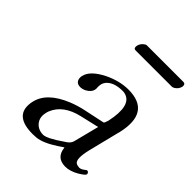

<svg xmlns="http://www.w3.org/2000/svg" viewBox="-178 -714 829 829"><g transform="rotate(45 236.0 -300.0)"><path d="M440.9 -560.1H216.8Q205.1 -561 208 -578.1Q211.9 -595.7 228 -606.4Q232.9 -609.9 236.8 -609.9H461.4Q474.1 -608.9 472.2 -592.8Q468.3 -574.2 450.7 -563.5Q444.8 -560.5 440.9 -560.1ZM337.9 -211.9 252 -191.9Q165.5 -171.9 139.6 -108.9Q136.2 -100.1 134.8 -91.8Q127.4 -56.2 152.8 -33.7Q169.4 -20 193.4 -20Q216.8 -20 282.7 -65.9Q287.6 -69.3 290 -70.8Q304.2 -81.1 308.1 -95.2ZM297.9 -45.9H295.9L273.4 -30.8Q218.3 5.4 181.2 8.8Q170.4 9.8 158.7 9.8Q53.7 9.8 57.6 -67.4Q58.1 -77.6 60.5 -87.9Q75.7 -159.7 177.2 -201.2Q209.5 -214.4 246.1 -222.2L340.3 -242.2Q345.2 -244.6 350.1 -263.2Q375 -379.4 317.9 -395Q310.5 -397 303.2 -397Q250 -397 226.1 -369.6Q219.2 -360.8 216.8 -352.1Q214.4 -339.4 214.8 -333Q216.3 -326.2 214.4 -315.9Q210.4 -298.3 187.5 -285.6Q174.8 -279.3 162.1 -278.8Q134.3 -278.8 131.8 -304.7Q131.3 -311.5 132.8 -317.9Q141.6 -358.9 207 -391.6Q262.2 -418.5 315.9 -418.9Q456.5 -418.9 418.5 -259.3Q418 -257.3 417.5 -256.8L382.3 -115.2Q365.7 -47.9 384.3 -35.2Q392.6 -30.3 404.3 -29.8Q416 -29.8 432.1 -43.5Q435.1 -45.9 437 -45.9Q444.8 -45.9 447.8 -37.6Q448.2 -34.7 448.2 -33.2Q446.8 -25.4 418.9 -8.8Q387.2 9.8 357.9 9.8Q303.2 9.3 297.9 -45.9Z"/></g></svg>

Font: Linux Libertine Display Slanted O
Style: Slanted
Weight: 400
Designer: Philipp H. Poll
Foundry: Philipp H. Poll
Version: Version 5.0.9